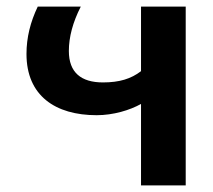

<svg xmlns="http://www.w3.org/2000/svg" viewBox="-20 -560 643 580"><path d="M406 0H541V-540H406V-345C376 -322 341 -311 291 -311C225 -311 188 -341 188 -406C188 -448 200 -493 224 -540H94C72 -494 60 -447 60 -397C60 -271 147 -212 272 -212C322 -212 372 -227 406 -246Z"/></svg>

Font: Kanit Medium
Style: Regular
Weight: 500
Designer: Katatrad Team
Foundry: CadsonDemak
Version: Version 1.000;PS 001.000;hotconv 1.0.88;makeotf.lib2.5.64775